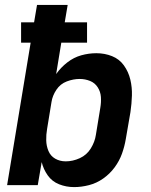

<svg xmlns="http://www.w3.org/2000/svg" viewBox="-20 -755 616 783"><path d="M282 8Q312 8 343 0Q374 -8 401 -27Q428 -46 447.5 -72.5Q467 -99 477.5 -128.5Q488 -158 493 -188L512 -298Q517 -332 518 -365.5Q519 -399 511.5 -430.5Q504 -462 485.5 -488Q467 -514 437 -526Q407 -538 373 -538Q342 -538 311.5 -529.5Q281 -521 254.5 -500.5Q228 -480 209 -453L230 -581H335V-664H244L256 -735H131L119 -664H66V-581H105L9 0H134L150 -94Q157 -65 174.5 -40Q192 -15 221 -3.5Q250 8 282 8ZM248 -97Q224 -97 205 -108Q186 -119 177.5 -139.5Q169 -160 168.5 -183Q168 -206 172 -229L190 -339Q194 -365 210 -389Q226 -413 252.5 -423Q279 -433 305 -433Q327 -433 347 -425Q367 -417 378.5 -399Q390 -381 391.5 -359.5Q393 -338 389 -315L371 -205Q367 -177 350.5 -150Q334 -123 305.5 -110Q277 -97 248 -97Z"/></svg>

Font: Iosevka Sparkle
Style: Bold Italic
Weight: 700
Italic angle: -9°
Designer: Belleve Invis
Foundry: Belleve Invis
Version: Version 4.5.0; ttfautohint (v1.8.3)